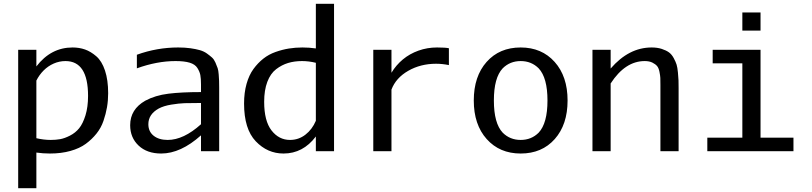

<svg xmlns="http://www.w3.org/2000/svg" viewBox="-20 -790 4240 1003"><path d="M545 -303Q545 -265 539 -230Q533 -195 520.5 -158.5Q508 -122 484 -92Q460 -62 428 -38.5Q396 -15 348 -1.5Q300 12 241 12Q204 12 170 7V193H75V-530H170V-443Q246 -542 359 -542Q394 -542 424 -531.5Q454 -521 483 -496Q512 -471 528.5 -421.5Q545 -372 545 -303ZM245 -59Q271 -59 294 -63Q317 -67 345.5 -81.5Q374 -96 393.5 -120Q413 -144 426.5 -187.5Q440 -231 440 -289Q440 -471 322 -471Q290 -471 260.5 -458Q231 -445 208 -422Q185 -399 170 -369V-68Q209 -59 245 -59Z M911 -542Q946 -542 974.5 -538Q1003 -534 1024 -528Q1045 -522 1061 -510.5Q1077 -499 1087.5 -489.5Q1098 -480 1105.5 -463Q1113 -446 1117 -434Q1121 -422 1122.5 -401Q1124 -380 1124.5 -368Q1125 -356 1125 -333V0H1030V-83Q924 12 822 12Q748 12 704 -29.5Q660 -71 660 -136Q660 -219 739 -264Q791 -292 859.5 -300.5Q928 -309 1030 -309V-349Q1030 -380 1026.5 -398Q1023 -416 1011 -435Q999 -454 971 -462.5Q943 -471 897 -471Q800 -471 695 -433V-504Q800 -542 911 -542ZM1030 -141V-252H1028Q973 -252 944 -251Q915 -250 875 -243.5Q835 -237 809 -223Q755 -193 755 -141Q755 -103 782.5 -81Q810 -59 856 -59Q939 -59 1030 -141Z M1255 -249Q1255 -306 1268 -352Q1281 -398 1304 -429.5Q1327 -461 1355.5 -483.5Q1384 -506 1419.5 -518.5Q1455 -531 1489 -536.5Q1523 -542 1560 -542Q1596 -542 1630 -537V-770H1725V0H1630V-77Q1563 12 1461 12Q1377 12 1316 -52Q1255 -116 1255 -249ZM1558 -471Q1518 -471 1485 -461Q1452 -451 1422.5 -428.5Q1393 -406 1376.5 -362.5Q1360 -319 1360 -258Q1360 -158 1398.5 -108.5Q1437 -59 1495 -59Q1540 -59 1575.5 -86.5Q1611 -114 1630 -159V-462Q1593 -471 1558 -471Z M2325 -450Q2290 -457 2258 -457Q2177 -457 2112.5 -420Q2048 -383 2025 -322V0H1930V-530H2025V-410Q2049 -450 2084.5 -479.5Q2120 -509 2166 -525.5Q2212 -542 2263 -542Q2306 -542 2325 -538Z M2794 -433Q2756 -471 2700 -471Q2644 -471 2606 -433Q2560 -384 2560 -265Q2560 -146 2606 -97Q2644 -59 2700 -59Q2756 -59 2794 -97Q2840 -146 2840 -265Q2840 -384 2794 -433ZM2700 -542Q2810 -542 2877.5 -466.5Q2945 -391 2945 -265Q2945 -139 2878 -63.5Q2811 12 2700 12Q2590 12 2522.5 -63.5Q2455 -139 2455 -265Q2455 -391 2522 -466.5Q2589 -542 2700 -542Z M3430 -347Q3430 -371 3429.5 -383Q3429 -395 3425 -415Q3421 -435 3412.5 -445Q3404 -455 3388 -463Q3372 -471 3348 -471Q3246 -471 3170 -354V0H3075V-530H3170V-432Q3265 -542 3384 -542Q3414 -542 3437 -534.5Q3460 -527 3474.5 -516.5Q3489 -506 3499.5 -486.5Q3510 -467 3514.5 -452.5Q3519 -438 3521.5 -411Q3524 -384 3524.5 -370.5Q3525 -357 3525 -329V0H3430Z M3953 -630H3858V-725H3953ZM3953 -71H4125V0H3675V-71H3858V-459H3703V-530H3953Z"/></svg>

Font: Edlo
Style: Regular
Weight: 400
Monospace: yes
Version: Version 0.01